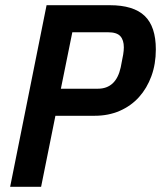

<svg xmlns="http://www.w3.org/2000/svg" viewBox="-20 -718 619 738"><path d="M19 0 159 -698H402Q493 -698 536 -657Q579 -616 579 -528Q579 -472 562 -425.5Q545 -379 514.5 -345Q484 -311 440.5 -292Q397 -273 344 -273H193L138 0ZM214 -377H356Q426 -377 444 -459Q451 -493 453.5 -508.5Q456 -524 456 -536Q456 -564 442.5 -579Q429 -594 395 -594H258Z"/></svg>

Font: IBM Plex Sans Condensed SemiBold
Style: Italic
Weight: 600
Width: 3
Italic angle: -11°
Designer: Mike Abbink, Paul van der Laan, Pieter van Rosmalen
Foundry: Bold Monday
Version: Version 1.3